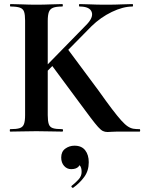

<svg xmlns="http://www.w3.org/2000/svg" viewBox="-20 -645 707 941"><path d="M103 -81V-544Q103 -573 98 -587.5Q93 -602 77.5 -607.5Q62 -613 32 -613Q29 -613 29 -619Q29 -625 32 -625Q58 -625 90 -623.5Q122 -622 158 -622Q196 -622 228 -623.5Q260 -625 285 -625Q288 -625 288 -619Q288 -613 285 -613Q255 -613 240 -607Q225 -601 219.5 -586Q214 -571 214 -542V-81Q214 -52 219 -37Q224 -22 239 -17Q254 -12 285 -12Q289 -12 289 -6Q289 0 285 0Q259 0 227.5 -1Q196 -2 158 -2Q122 -2 89 -1Q56 0 30 0Q28 0 28 -6Q28 -12 30 -12Q61 -12 76.5 -17Q92 -22 97.5 -37Q103 -52 103 -81ZM367 -145 230 -330 310 -407 463 -201Q502 -146 529 -110.5Q556 -75 574.5 -54.5Q593 -34 607 -25Q621 -16 634.5 -14Q648 -12 664 -12Q667 -12 667 -6Q667 0 664 0Q620 0 593 0Q566 0 552 0Q537 0 526 1Q515 2 507 2Q494 2 484 -3Q474 -8 460.5 -23Q447 -38 425 -67Q403 -96 367 -145ZM144 -258 402 -522Q439 -559 429.5 -586Q420 -613 370 -613Q367 -613 367 -619Q367 -625 370 -625Q397 -625 425 -623.5Q453 -622 499 -622Q547 -622 575 -623.5Q603 -625 629 -625Q632 -625 632 -619Q632 -613 629 -613Q583 -613 528 -586.5Q473 -560 428 -516L171 -255ZM339 275Q335 277 331.5 272.5Q328 268 332 265Q350 251 365 234.5Q380 218 380 198Q380 175 371 166Q362 157 348 156L375 137Q376 160 364.5 172Q353 184 329 184Q308 184 294 168Q280 152 280 127Q280 98 300 83.5Q320 69 345 69Q380 69 397.5 91.5Q415 114 415 150Q415 192 393 222Q371 252 339 275Z"/></svg>

Font: Cormorant Infant Light
Style: Regular
Weight: 300
Designer: Christian Thalmann (Catharsis Fonts)
Foundry: Catharsis Fonts
Version: Version 4.001